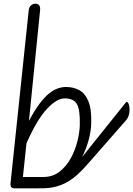

<svg xmlns="http://www.w3.org/2000/svg" viewBox="-20 -1024 724 1044"><path d="M189.5 0H57Q46 0 41 -7Q36 -14 37 -25.5L136 -966.5Q138.5 -987 149.2 -995.5Q160 -1004 173 -1004Q185.5 -1004 192.8 -995.5Q200 -987 198 -968.5L137.5 -367Q185.5 -458.5 234.2 -504.8Q283 -551 339.5 -551Q378.5 -551 410.2 -534.2Q442 -517.5 460.2 -474.5Q478.5 -431.5 476 -352.5Q475 -311.5 462.2 -263.5Q449.5 -215.5 426 -169Q402.5 -122.5 368.2 -84.2Q334 -46 289.2 -23Q244.5 0 189.5 0ZM214.5 -61.5Q266 -61.5 303.2 -90.2Q340.5 -119 364.8 -163.5Q389 -208 401 -256.5Q413 -305 414 -344.5Q416 -428 398 -458.5Q380 -489 331 -489Q288.5 -489 234.5 -431Q180.5 -373 124 -245L104.5 -61.5ZM386 -119.5 664 -466.5Q669 -472.5 673.8 -468Q678.5 -463.5 681.5 -452.5Q684.5 -441.5 684.5 -426.8Q684.5 -412 680 -396.8Q675.5 -381.5 664.5 -369L455 -130Q430.5 -102 405 -78.2Q379.5 -54.5 350.5 -37Q321.5 -19.5 286 -9.8Q250.5 0 205.5 0Q195 0 198.2 -1.8Q201.5 -3.5 215.2 -8.2Q229 -13 249.2 -21.5Q269.5 -30 293.5 -43.2Q317.5 -56.5 341.5 -75.2Q365.5 -94 386 -119.5Z"/></svg>

Font: Edu NSW ACT Cursive
Style: Regular
Weight: 400
Designer: Tina and Corey Anderson, Eben Sorkin, Mirko Velimirovic
Foundry: Sorkin Type Co.
Version: Version 2.000